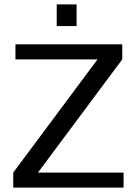

<svg xmlns="http://www.w3.org/2000/svg" viewBox="-20 -850 620 870"><path d="M540 0H40V-68L422 -581H50V-649H534V-581L152 -68H540ZM327 -732H237V-830H327Z"/></svg>

Font: Play
Style: Regular
Weight: 400
Designer: Jonas Hecksher
Foundry: Jonas Hecksher, Playtypeª, e-types AS
Version: Version 1.002